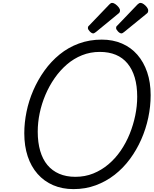

<svg xmlns="http://www.w3.org/2000/svg" viewBox="-20 -1289 1067 1328"><path d="M488 19Q411 19 348 -8Q285 -35 240 -86Q195 -137 171.5 -208Q148 -279 148 -367Q148 -440 163.5 -516Q179 -592 210.5 -664.5Q242 -737 287.5 -800.5Q333 -864 392.5 -912.5Q452 -961 525.5 -988Q599 -1015 684 -1015Q761 -1015 823.5 -988Q886 -961 930 -910.5Q974 -860 998 -789.5Q1022 -719 1022 -631Q1022 -553 1005.5 -475Q989 -397 957 -324.5Q925 -252 879 -189.5Q833 -127 773.5 -80.5Q714 -34 642.5 -7.5Q571 19 488 19ZM501 -66Q568 -66 625 -89Q682 -112 730 -152.5Q778 -193 815 -247Q852 -301 877 -363Q902 -425 915.5 -490.5Q929 -556 929 -620Q929 -695 912 -752.5Q895 -810 862 -850Q829 -890 781 -910Q733 -930 670 -930Q605 -930 547.5 -907Q490 -884 442.5 -843Q395 -802 357.5 -748Q320 -694 294 -632.5Q268 -571 254.5 -506.5Q241 -442 241 -378Q241 -304 258 -245.5Q275 -187 308 -147.5Q341 -108 389.5 -87Q438 -66 501 -66ZM625 -1058Q614 -1058 601 -1071.5Q588 -1085 588 -1095Q588 -1099 589 -1103Q590 -1107 597 -1113L736 -1258Q741 -1263 745.5 -1266Q750 -1269 756 -1269Q766 -1269 778.5 -1260Q791 -1251 800.5 -1239Q810 -1227 810 -1217Q810 -1210 807.5 -1204.5Q805 -1199 795 -1192L644 -1068Q638 -1064 633.5 -1061Q629 -1058 625 -1058ZM820 -1058Q809 -1058 796 -1071.5Q783 -1085 783 -1095Q783 -1099 784 -1103Q785 -1107 792 -1113L931 -1258Q937 -1263 941.5 -1266Q946 -1269 952 -1269Q962 -1269 974.5 -1260Q987 -1251 996 -1239Q1005 -1227 1005 -1217Q1005 -1210 1003 -1204.5Q1001 -1199 990 -1191L839 -1068Q834 -1064 829 -1061Q824 -1058 820 -1058Z"/></svg>

Font: Playwrite TZ
Style: Regular
Weight: 400
Designer: Veronika Burian, José Scaglione
Foundry: TypeTogether
Version: Version 1.002